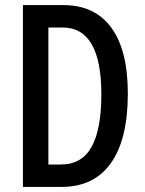

<svg xmlns="http://www.w3.org/2000/svg" viewBox="-20 -734 569 754"><path d="M482 -367Q482 -187 415.5 -93.5Q349 0 222 0H70V-714H229Q352 -714 417 -625.5Q482 -537 482 -367ZM378 -363Q378 -626 226 -626H170V-88H219Q301 -88 339.5 -157Q378 -226 378 -363Z"/></svg>

Font: Noto Sans Thai Looped ExtraCondensed Medium
Style: Regular
Weight: 500
Width: 2
Designer: Sasikarn Vongin, Ben Mitchell
Foundry: The Fontpad Ltd
Version: Version 1.001; ttfautohint (v1.8.4.7-5d5b)